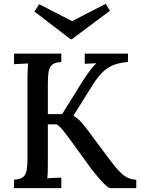

<svg xmlns="http://www.w3.org/2000/svg" viewBox="-20 -979 733 999"><path d="M53 0V-44Q86 -46 100.5 -58Q115 -70 119 -94Q123 -118 123 -155V-571Q123 -593 124 -613.5Q125 -634 126 -649Q109 -648 89 -647Q69 -646 53 -645V-700H299V-656Q267 -655 252 -642.5Q237 -630 233 -606.5Q229 -583 229 -545V-385H303L412 -560Q427 -583 446 -609Q465 -635 482 -650Q467 -649 450.5 -648.5Q434 -648 421 -647V-700H646V-656Q610 -654 579.5 -644Q549 -634 520 -609Q491 -584 459 -532L362 -377Q388 -361 405 -341Q422 -321 438 -300L547 -153Q579 -110 602.5 -86Q626 -62 647 -53Q668 -44 689 -44V0H556Q547 0 530 -15Q513 -30 493.5 -53Q474 -76 456 -99L343 -255Q326 -278 308.5 -300Q291 -322 274 -332H229V-134Q229 -107 228.5 -85.5Q228 -64 226 -51Q243 -53 263.5 -53.5Q284 -54 299 -55V0ZM347 -775 159 -919 184 -957 355 -869 530 -959 552 -923 354 -775Z"/></svg>

Font: Lora Medium
Style: Regular
Weight: 500
Designer: Olga Karpushina, Alexei Vanyashin (Cyrillic)
Foundry: Cyreal
Version: Version 3.004